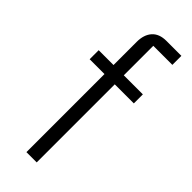

<svg xmlns="http://www.w3.org/2000/svg" viewBox="-244 -770 800 800"><g transform="rotate(45 155.5 -370.0)"><path d="M116.2 0V-460H28.8V-513.2H116.2V-649.9Q116.2 -691.9 137.7 -716.1Q159.2 -740.2 201.2 -740.2H289.1V-687H176.8V-513.2H289.1V-460H176.8V0Z"/></g></svg>

Font: Anuphan Light
Style: Regular
Weight: 300
Designer: Mike Abbink, Paul van der Laan, Pieter van Rosmalen, Mint Tantisuwanna
Foundry: Bold Monday; Cadson Demak
Version: Version 3.002;hotconv 1.0.109;makeotfexe 2.5.65596